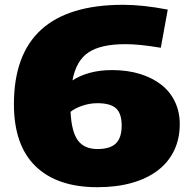

<svg xmlns="http://www.w3.org/2000/svg" viewBox="-20 -770 793 800"><path d="M386 10Q218 10 128 -77.5Q38 -165 38 -336Q38 -750 493 -750Q535 -750 581 -745Q627 -740 679 -730L650 -571Q602 -579 567 -582.5Q532 -586 502 -586Q400 -586 348.5 -551.5Q297 -517 282 -435Q312 -455 354 -466.5Q396 -478 447 -478Q511 -478 563 -462Q615 -446 652 -417Q689 -388 709 -346Q729 -304 729 -253Q729 -192 705.5 -143Q682 -94 637.5 -60Q593 -26 529.5 -8Q466 10 386 10ZM386 -340Q354 -340 323 -329.5Q292 -319 274 -304Q278 -221 304.5 -185Q331 -149 386 -149Q439 -149 463 -172.5Q487 -196 487 -247Q487 -297 463.5 -318.5Q440 -340 386 -340Z"/></svg>

Font: Encode Sans Wide
Style: Black
Weight: 900
Designer: Pablo Impallari, Andres Torresi
Foundry: Pablo Impallari, Andres Torresi
Version: Version 1.000; ttfautohint (v1.00) -l 8 -r 50 -G 200 -x 14 -